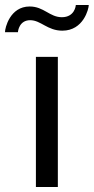

<svg xmlns="http://www.w3.org/2000/svg" viewBox="-73 -750 376 770"><path d="M48 -669C91 -669 117 -627 177 -627C262 -627 283 -715 283 -730H231C231 -726 226 -681 175 -681C126 -681 103 -724 46 -724C-33 -724 -53 -638 -53 -621H-1C-1 -625 4 -669 48 -669ZM71 0H159V-522H71Z"/></svg>

Font: FIGSv2-sans-serif Medium
Style: Regular
Weight: 500
Designer: Matt McInerney, Pablo Impallari, Rodrigo Fuenzalida,Mirko Velimirovic
Foundry: Matt McInerney, Pablo Impallari, Rodrigo Fuenzalida
Version: Version 4.021;hotconv 1.0.109;makeotfexe 2.5.65596